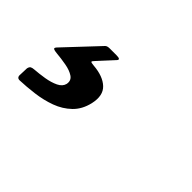

<svg xmlns="http://www.w3.org/2000/svg" viewBox="-51 -171 602 602"><g transform="rotate(45 250.0 129.5)"><path d="M35 250 36 221.5Q38 213 42.5 210.8Q47 208.5 54.5 208Q75 206.5 98 202.8Q121 199 138 190.8Q155 182.5 158.5 168Q162 150.5 148.2 141.2Q134.5 132 112.2 128Q90 124 68 122Q53.5 120.5 52.2 117.2Q51 114 57.5 107.5L159.5 -1Q164 -6 175 -6H205.5Q226 -6 217 4L172 53Q163.5 61.5 164.2 64Q165 66.5 178 67.5Q222 71 244.2 92Q266.5 113 257 155Q249 189.5 226.8 211Q204.5 232.5 173.8 243.8Q143 255 109.5 259.2Q76 263.5 47 264.5Q33.5 265 35 250Z"/></g></svg>

Font: Besley* Narrow
Style: Bold Italic
Weight: 700
Width: 4
Italic angle: -13°
Designer: Owen Earl
Foundry: indestructible type*
Version: Version 3.000; ttfautohint (v1.8.3)